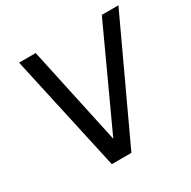

<svg xmlns="http://www.w3.org/2000/svg" viewBox="-157 -851 994 1001"><g transform="rotate(-30 340.5 -350.0)"><path d="M83 -700H183L310 -111L581 -700H681L355 0H237Z"/></g></svg>

Font: Haskoy Medium
Style: Italic
Weight: 500
Designer: Ertekin Erdin
Foundry: Ertekin Erdin
Version: Version 2.000; ttfautohint (v1.8.4.7-5d5b)